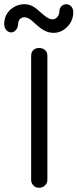

<svg xmlns="http://www.w3.org/2000/svg" viewBox="-60 -876 368 912"><path d="M195 -720C220 -720 241 -730 260 -749C279 -768 288 -792 288 -819C288 -839 275 -856 254 -856C238 -856 222 -842 222 -822C222 -801 207 -784 190 -784C169 -784 151 -802 131 -819C112 -836 91 -856 56 -856C31 -856 9 -847 -11 -830C-30 -812 -40 -789 -40 -762C-40 -741 -27 -722 -6 -722C10 -722 26 -741 26 -760C26 -784 41 -794 56 -794C75 -794 92 -778 109 -762C132 -742 156 -720 195 -720ZM125 16C148 16 165 -1 165 -21V-611C165 -635 148 -648 125 -648C104 -648 88 -635 88 -611V-21C88 -1 104 16 125 16Z"/></svg>

Font: Dongle Light
Style: Regular
Weight: 300
Designer: Yanghee Ryu
Foundry: Yanghee Ryu
Version: Version 2.000